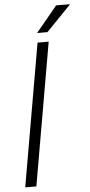

<svg xmlns="http://www.w3.org/2000/svg" viewBox="-62 -971 471 1006"><g transform="rotate(-5 173.5 -468.0)"><path d="M87.4 0H28.8L159.2 -750H217.8ZM273.4 -936 346.7 -935.5 215.8 -800.3H161.1Z"/></g></svg>

Font: RobotoInd Light
Style: Italic
Weight: 300
Italic angle: -12°
Designer: Google
Version: Version 2.001151; 2014